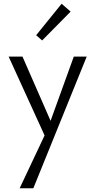

<svg xmlns="http://www.w3.org/2000/svg" viewBox="-20 -716 508 1025"><path d="M443 -414 158 289H85L218 7L26 -414H100L250 -71L374 -414ZM173 -528 309 -696 357 -654 205 -500Z"/></svg>

Font: Ysabeau
Style: Regular
Weight: 400
Designer: Christian Thalmann (Catharsis Fonts)
Version: Version 0.003